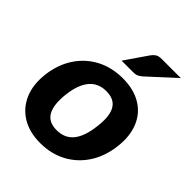

<svg xmlns="http://www.w3.org/2000/svg" viewBox="-208 -854 981 981"><g transform="rotate(45 282.0 -363.5)"><path d="M316 -525Q394 -525 448.5 -492.5Q503 -460 527.5 -400Q552 -340 542 -260Q532 -179 493 -119Q454 -59 392 -25.5Q330 8 250 8Q172 8 117.5 -25.5Q63 -59 37.5 -119Q12 -179 22 -260Q32 -340 72 -400Q112 -460 174.5 -492.5Q237 -525 316 -525ZM263 -98Q322 -98 354.5 -138.5Q387 -179 396 -259Q403 -312 395.5 -347.5Q388 -383 365 -401Q342 -419 303 -419Q263 -419 235.5 -401Q208 -383 191 -347.5Q174 -312 168 -259Q159 -179 182 -138.5Q205 -98 263 -98ZM387 -735H524L380 -603Q368 -593 358 -588.5Q348 -584 331 -584H247L331 -706Q341 -720 352.5 -727.5Q364 -735 387 -735Z"/></g></svg>

Font: Aleo ExtraBold
Style: Italic
Weight: 800
Italic angle: -7°
Designer: Alessio Laiso
Foundry: Alessio Laiso
Version: Version 2.001;gftools[0.9.29]